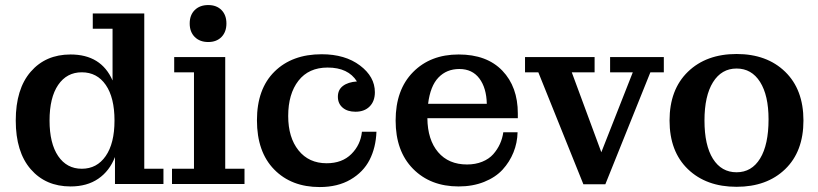

<svg xmlns="http://www.w3.org/2000/svg" viewBox="-20 -736 3270 768"><path d="M262.2 9.8Q162.6 9.8 102.8 -59.3Q43 -128.4 43 -253.9Q43 -379.9 102.8 -449Q162.6 -518.1 262.2 -518.1Q384.8 -518.1 430.2 -414.1V-621.1H351.1V-682.1H557.1V-61H633.8V0H439.9V-107.9Q418 -51.8 373 -21Q328.1 9.8 262.2 9.8ZM307.1 -61Q367.7 -61 402.8 -111.8Q438 -162.6 438 -253.9Q438 -345.7 403.1 -396.2Q368.2 -446.8 307.1 -446.8Q247.1 -446.8 212.6 -396.2Q178.2 -345.7 178.2 -253.9Q178.2 -162.6 212.6 -111.8Q247.1 -61 307.1 -61Z M813 -567.9Q779.3 -567.9 759 -588.1Q738.8 -608.4 738.8 -642.1Q738.8 -675.8 759 -695.8Q779.3 -715.8 813 -715.8Q846.2 -715.8 866 -695.8Q885.7 -675.8 885.7 -642.1Q885.7 -608.4 866 -588.1Q846.2 -567.9 813 -567.9ZM668 0V-61H755.9V-446.8H676.8V-507.8H880.9V-61H958V0Z M1258.8 12.2Q1145.5 12.2 1076.7 -58.1Q1007.8 -128.4 1007.8 -254.9Q1007.8 -380.4 1078.1 -449.7Q1148.4 -519 1266.6 -519Q1360.4 -519 1419.9 -474.1Q1479.5 -429.2 1479.5 -367.2Q1479.5 -331.1 1458.5 -310.1Q1437.5 -289.1 1401.9 -289.1Q1369.6 -289.1 1350.6 -305.4Q1331.5 -321.8 1331.5 -349.1Q1331.5 -377 1351.8 -392.3Q1372.1 -407.7 1407.7 -410.2Q1373 -465.8 1290.5 -465.8Q1214.8 -465.8 1173.8 -413.1Q1132.8 -360.4 1132.8 -272Q1132.8 -186 1174.1 -134.5Q1215.3 -83 1286.6 -83Q1348.6 -83 1385.5 -119.9Q1422.4 -156.7 1427.7 -209H1485.8Q1483.4 -145.5 1458.3 -96.4Q1433.1 -47.4 1381.8 -17.6Q1330.6 12.2 1258.8 12.2Z M1814.5 9.8Q1701.7 9.8 1632.1 -60.8Q1562.5 -131.3 1562.5 -253.9Q1562.5 -377 1632.1 -447.5Q1701.7 -518.1 1814.5 -518.1Q1927.2 -518.1 1989.3 -453.4Q2051.3 -388.7 2051.3 -282.2V-263.2H1689.5Q1690.4 -176.8 1732.4 -127.4Q1774.4 -78.1 1848.1 -78.1Q1881.8 -78.1 1908.9 -89.1Q1936 -100.1 1952.9 -119.1Q1969.7 -138.2 1979.7 -160.2Q1989.7 -182.1 1993.2 -207H2050.3Q2049.3 -164.6 2033.9 -126.5Q2018.6 -88.4 1990.5 -57.6Q1962.4 -26.9 1916.7 -8.5Q1871.1 9.8 1814.5 9.8ZM1927.2 -320.8Q1925.8 -384.3 1897.5 -422.1Q1869.1 -460 1817.4 -460Q1766.6 -460 1733.9 -426Q1701.2 -392.1 1692.4 -320.8Z M2313.5 1 2133.3 -446.8H2080.1V-507.8H2358.4V-446.8H2267.1L2385.3 -127L2511.2 -446.8H2420.4V-507.8H2635.3V-446.8H2581.5L2401.4 1Z M3120.6 -59.3Q3047.4 11.2 2926.3 11.2Q2805.2 11.2 2731.7 -59.3Q2658.2 -129.9 2658.2 -253.9Q2658.2 -377.9 2731.7 -449Q2805.2 -520 2926.3 -520Q3047.4 -520 3120.6 -449Q3193.8 -377.9 3193.8 -253.9Q3193.8 -129.9 3120.6 -59.3ZM3054.2 -258.8Q3054.2 -354.5 3020.3 -408.2Q2986.3 -461.9 2926.3 -461.9Q2866.2 -461.9 2832 -407.2Q2797.9 -352.5 2797.9 -253.9Q2797.9 -154.8 2831.8 -100.8Q2865.7 -46.9 2926.3 -46.9Q2986.8 -46.9 3020.5 -102.1Q3054.2 -157.2 3054.2 -258.8Z"/></svg>

Font: Montagu Slab 144pt Medium
Style: Regular
Weight: 500
Designer: Florian Karsten
Foundry: Florian Karsten
Version: Version 1.000